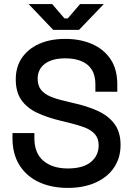

<svg xmlns="http://www.w3.org/2000/svg" viewBox="-20 -904 649 938"><path d="M311 14Q232 14 171 -14Q110 -42 75.5 -96.5Q41 -151 41 -229V-254H148V-229Q148 -155 192.5 -118Q237 -81 311 -81Q386 -81 424 -112.5Q462 -144 462 -194Q462 -227 444 -248Q426 -269 393 -281.5Q360 -294 314 -305L277 -314Q210 -330 160.5 -353.5Q111 -377 84 -416Q57 -455 57 -516Q57 -578 87.5 -622Q118 -666 172 -690Q226 -714 299 -714Q372 -714 429.5 -689Q487 -664 520 -615Q553 -566 553 -492V-456H446V-492Q446 -537 427.5 -565Q409 -593 376 -606Q343 -619 299 -619Q235 -619 199.5 -592.5Q164 -566 164 -519Q164 -487 179.5 -466.5Q195 -446 225 -433Q255 -420 300 -410L337 -401Q405 -386 457 -362.5Q509 -339 539 -299Q569 -259 569 -196Q569 -133 537.5 -86Q506 -39 448 -12.5Q390 14 311 14ZM240 -758 120 -884H235L295 -814H311L371 -884H487L366 -758Z"/></svg>

Font: Space Grotesk Medium
Style: Regular
Weight: 500
Designer: Florian Karsten
Foundry: Florian Karsten
Version: Version 2.000